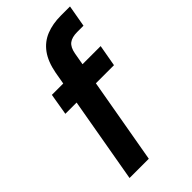

<svg xmlns="http://www.w3.org/2000/svg" viewBox="-225 -783 846 846"><g transform="rotate(-45 198.0 -360.0)"><path d="M47 0 145 -559Q156 -617 182 -652.5Q208 -688 248 -704Q288 -720 339 -720H396L378 -618H339Q306 -618 288.5 -604.5Q271 -591 265 -558L167 0ZM47 -400 64 -501H368L350 -400Z"/></g></svg>

Font: DM Sans 18pt SemiBold
Style: Italic
Weight: 600
Italic angle: -10°
Designer: Colophon Foundry, Jonny Pinhorn
Foundry: Colophon Foundry
Version: Version 4.004;gftools[0.9.30]